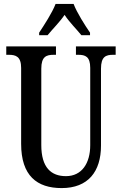

<svg xmlns="http://www.w3.org/2000/svg" viewBox="-20 -951 624 981"><path d="M180 -784V-771H223C249 -803 285 -838 310 -875C334 -838 370 -803 396 -771H440V-784C414 -822 373 -886 356 -931H264C247 -886 205 -822 180 -784ZM295 10C430 10 496 -74 496 -207V-600C496 -662 521 -671 558 -671H571V-714H368V-671H380C416 -671 441 -662 441 -604V-209C441 -117 398 -51 317 -51C242 -51 191 -94 191 -210V-600C191 -662 217 -671 254 -671H266V-714H12V-671H25C61 -671 88 -662 88 -604V-216C88 -53 169 10 295 10Z"/></svg>

Font: Noto Serif Tamil ExtraCondensed Medium
Style: Italic
Weight: 500
Width: 2
Italic angle: -12°
Designer: Indian Type Foundry, Tom Grace, and the Monotype Design Team
Foundry: Monotype Imaging Inc.
Version: Version 2.003